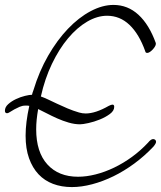

<svg xmlns="http://www.w3.org/2000/svg" viewBox="-20 -736 654 780"><path d="M613 -561V-557Q613 -553 609.5 -547Q606 -541 600.5 -535Q595 -529 589 -525Q583 -521 578 -521Q571 -521 570 -528Q545 -598 506 -635Q467 -672 415 -672Q375 -672 334 -648Q293 -624 256.5 -580.5Q220 -537 191 -476.5Q162 -416 146 -344Q158 -340 175 -332Q192 -324 212 -314.5Q232 -305 254.5 -295.5Q277 -286 301 -279Q308 -277 314.5 -276Q321 -275 328 -275Q368 -275 422 -306Q432 -311 437 -311Q444 -311 444 -302Q444 -286 426.5 -273Q409 -260 385.5 -250.5Q362 -241 339 -236Q316 -231 305 -231Q283 -231 259 -238Q235 -245 212.5 -255Q190 -265 170 -275.5Q150 -286 135 -293Q131 -270 129 -250Q127 -230 127 -211Q127 -118 172.5 -68Q218 -18 297 -18Q331 -18 368.5 -27.5Q406 -37 443.5 -55Q481 -73 516 -98.5Q551 -124 581 -156Q593 -171 602 -171Q607 -171 610.5 -168Q614 -165 614 -160Q614 -153 603 -140Q567 -102 525.5 -71.5Q484 -41 441 -20Q398 1 354.5 12.5Q311 24 272 24Q230 24 195.5 11Q161 -2 136.5 -28Q112 -54 98 -93Q84 -132 84 -185Q84 -238 99 -306Q95 -307 91 -307Q87 -307 83 -307Q71 -307 59.5 -302Q48 -297 38 -291.5Q28 -286 20.5 -281Q13 -276 9 -276Q0 -276 0 -286Q0 -301 13.5 -313Q27 -325 45 -333.5Q63 -342 81.5 -346.5Q100 -351 110 -351Q112 -360 116 -370Q139 -446 175.5 -509.5Q212 -573 256 -619Q300 -665 348 -690.5Q396 -716 441 -716Q499 -716 542.5 -676Q586 -636 613 -561Z"/></svg>

Font: Discipuli Britannica
Style: Regular
Weight: 400
Designer: Peter Wiegel
Foundry: Peter Wiegel
Version: Version 0.001 2009